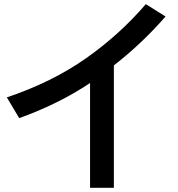

<svg xmlns="http://www.w3.org/2000/svg" viewBox="-20 -846 850 918"><path d="M410.6 51.8V-449.2Q262.2 -349.6 71.8 -281.2L12.7 -380.4Q229 -453.1 392.1 -567.9Q552.2 -680.7 677.2 -826.2L771.5 -767.1Q660.6 -639.6 524.4 -533.2V51.8Z"/></svg>

Font: BIZ UDPGothic
Style: Bold
Weight: 700
Designer: TypeBank Co., Ltd.
Foundry: Morisawa Inc.
Version: Version 1.051